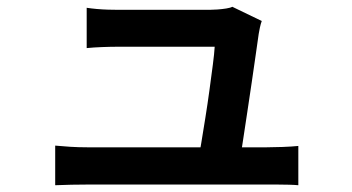

<svg xmlns="http://www.w3.org/2000/svg" viewBox="-20 -538 1040 567"><path d="M753 -476Q750 -468 747.5 -456.5Q745 -445 744 -438Q741 -416 735.5 -378.5Q730 -341 723.5 -295.5Q717 -250 710 -205Q703 -160 697.5 -122.5Q692 -85 688 -64H565Q569 -83 574.5 -116.5Q580 -150 586.5 -190.5Q593 -231 598.5 -271.5Q604 -312 608.5 -346.5Q613 -381 614 -400Q598 -400 567.5 -400Q537 -400 500 -400Q463 -400 427 -400Q391 -400 365 -400Q339 -400 330 -400Q307 -400 281.5 -399Q256 -398 236 -396V-515Q249 -513 265.5 -511.5Q282 -510 299 -509.5Q316 -509 329 -509Q343 -509 370 -509Q397 -509 430 -509Q463 -509 496 -509Q529 -509 556.5 -509Q584 -509 599 -509Q609 -509 622.5 -510Q636 -511 648.5 -513Q661 -515 666 -518ZM143 -108Q163 -106 187.5 -104.5Q212 -103 237 -103Q252 -103 293 -103Q334 -103 389.5 -103Q445 -103 505.5 -103Q566 -103 621.5 -103Q677 -103 716.5 -103Q756 -103 768 -103Q786 -103 814 -104Q842 -105 861 -107V9Q851 8 834 7.5Q817 7 800 7Q783 7 770 7Q757 7 716.5 7Q676 7 620 7Q564 7 503 7Q442 7 386 7Q330 7 290 7Q250 7 237 7Q212 7 191 7.5Q170 8 143 9Z"/></svg>

Font: Noto Sans SC Thin SemiBold
Style: Regular
Weight: 600
Version: Version 2.004-H2;hotconv 1.0.118;makeotfexe 2.5.65603